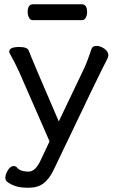

<svg xmlns="http://www.w3.org/2000/svg" viewBox="-20 -705 540 895"><path d="M116 170H106Q47 170 12 141Q5 134 5 124Q5 107 17 88Q29 69 44 69Q54 69 61 78Q77 95 113 95Q145 95 169 43L211 -46L67 -375Q47 -418 26 -455Q23 -461 23 -464Q23 -486 69 -486Q108 -486 114 -469Q129 -428 254 -139L372 -386Q389 -423 407 -478Q412 -491 430 -491Q448 -491 466.5 -478Q485 -465 485 -447Q485 -440 481 -432Q453 -381 231 85Q210 129 183 149.5Q156 170 116 170ZM361 -611H133Q121 -611 115 -623Q109 -635 109 -649Q109 -685 134 -685H362Q386 -685 386 -648Q386 -635 380 -623Q374 -611 361 -611Z"/></svg>

Font: LXGW WenKai Medium
Style: Regular
Weight: 500
Designer: LXGW / Fontworks Inc.
Foundry: LXGW / Fontworks Inc.
Version: Version 1.501; October 10, 2024